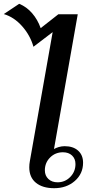

<svg xmlns="http://www.w3.org/2000/svg" viewBox="-51 -980 503 1010"><path d="M103 -100Q103 -116 106 -132L226 -811L125 -734Q108 -794 65.5 -842Q23 -890 -31 -906L50 -960Q89 -944 118 -910.5Q147 -877 163 -832L256 -905H358L233 -196Q243 -202 258 -206.5Q273 -211 289 -211Q334 -211 360 -187.5Q386 -164 386 -124Q386 -66 342.5 -28Q299 10 234 10Q173 10 138 -18.5Q103 -47 103 -100ZM346 -117Q346 -145 328 -162Q310 -179 280 -179Q240 -179 212.5 -151.5Q185 -124 185 -84Q185 -56 203.5 -38.5Q222 -21 252 -21Q291 -21 318.5 -49Q346 -77 346 -117Z"/></svg>

Font: Fahkwang Medium
Style: Italic
Weight: 500
Italic angle: -10°
Version: Version 1.000; ttfautohint (v1.6)